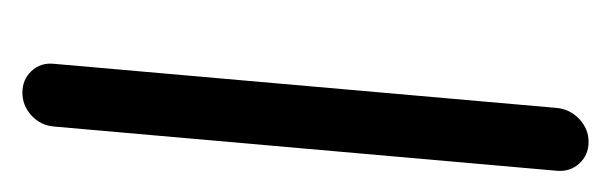

<svg xmlns="http://www.w3.org/2000/svg" viewBox="-216 -344 571 180"><g transform="rotate(90 70.0 -253.5)"><path d="M66.3 11.5Q54.1 11.5 46.1 3Q38.1 -5.6 39.3 -17.8L80.7 -489.6Q81.9 -501.9 91.1 -510.6Q100.4 -519.3 112.6 -519.3Q124.8 -519.3 132.8 -510.6Q140.7 -501.9 139.6 -489.6L98.1 -17.8Q97 -5.6 87.8 3Q78.5 11.5 66.3 11.5Z"/></g></svg>

Font: 26F Galaxy Sans Medium
Style: Italic
Weight: 500
Italic angle: -5°
Designer: C₂₉H₂₅N₃O₅
Version: Version 1.200